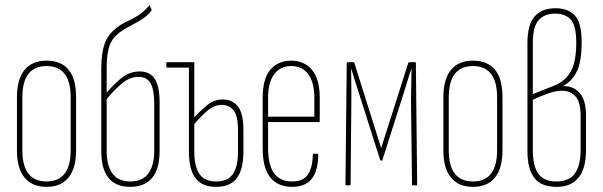

<svg xmlns="http://www.w3.org/2000/svg" viewBox="-20 -721 2346 747"><path d="M161 6Q105 6 75.5 -30Q46 -66 46 -135V-343Q46 -413 75.5 -449Q105 -485 161 -485Q218 -485 247 -449.5Q276 -414 276 -343V-135Q276 -66 246.5 -30Q217 6 161 6ZM161 -15Q208 -15 231.5 -45.5Q255 -76 255 -136V-342Q255 -403 231.5 -433.5Q208 -464 161 -464Q114 -464 90.5 -433.5Q67 -403 67 -342V-136Q67 -76 90.5 -45.5Q114 -15 161 -15Z M487 6Q430 6 402 -29Q374 -64 374 -133V-453Q374 -513 386.5 -549Q399 -585 430 -610Q448 -625 469.5 -635Q491 -645 514.5 -659Q538 -673 560 -699Q562 -701 562.5 -700.5Q563 -700 564 -697L569 -685Q571 -681 568 -678Q552 -658 530 -644.5Q508 -631 485.5 -619.5Q463 -608 443 -593Q416 -572 405.5 -541.5Q395 -511 395 -455V-134Q395 -77 417.5 -46Q440 -15 487 -15Q534 -15 557 -46Q580 -77 580 -134V-317Q580 -373 565.5 -397.5Q551 -422 519 -422Q484 -422 451.5 -394Q419 -366 390 -329V-354Q420 -391 452 -417Q484 -443 524 -443Q563 -443 582 -414.5Q601 -386 601 -320V-133Q601 -64 572 -29Q543 6 487 6Z M631 -458Q627 -458 627 -462V-475Q627 -479 631 -479H718V-458ZM821 6Q766 6 740.5 -28Q715 -62 715 -132V-475Q715 -479 719 -479H733Q736 -479 736 -475V-132Q736 -73 756 -44Q776 -15 821 -15Q866 -15 886 -44Q906 -73 906 -132V-213Q906 -271 888.5 -292Q871 -313 843 -313Q813 -313 786 -289.5Q759 -266 733 -235V-261Q759 -290 786 -312Q813 -334 847 -334Q883 -334 905 -307.5Q927 -281 927 -215V-132Q927 -62 901.5 -28Q876 6 821 6Z M1117 6Q1061 6 1031.5 -30.5Q1002 -67 1002 -143V-340Q1002 -415 1032 -450Q1062 -485 1113 -485Q1164 -485 1194 -449Q1224 -413 1224 -341V-250Q1224 -246 1219 -246H1023V-144Q1023 -80 1046 -47.5Q1069 -15 1117 -15Q1159 -15 1177.5 -41.5Q1196 -68 1197 -119Q1197 -123 1200 -123H1215Q1218 -123 1218 -120Q1218 -57 1193 -25.5Q1168 6 1117 6ZM1023 -267H1203V-340Q1203 -400 1179.5 -432Q1156 -464 1113 -464Q1071 -464 1047 -432.5Q1023 -401 1023 -340Z M1327 0Q1324 0 1324 -4L1329 -475Q1329 -479 1332 -479H1354Q1358 -479 1359 -475L1463 -145L1568 -475Q1569 -479 1572 -479H1595Q1598 -479 1598 -475L1603 -4Q1603 0 1600 0H1586Q1583 0 1583 -4L1579 -331Q1579 -345 1579.5 -367.5Q1580 -390 1580.5 -413.5Q1581 -437 1581 -452H1580Q1572 -429 1565.5 -406.5Q1559 -384 1552 -363L1468 -99Q1467 -97 1466.5 -96.5Q1466 -96 1463 -96Q1462 -96 1461 -96.5Q1460 -97 1459 -99L1375 -363Q1368 -384 1361 -406.5Q1354 -429 1347 -452H1346Q1346 -437 1346.5 -413.5Q1347 -390 1347 -367.5Q1347 -345 1347 -331L1344 -4Q1344 0 1341 0Z M1820 6Q1764 6 1734.5 -30Q1705 -66 1705 -135V-343Q1705 -413 1734.5 -449Q1764 -485 1820 -485Q1877 -485 1906 -449.5Q1935 -414 1935 -343V-135Q1935 -66 1905.5 -30Q1876 6 1820 6ZM1820 -15Q1867 -15 1890.5 -45.5Q1914 -76 1914 -136V-342Q1914 -403 1890.5 -433.5Q1867 -464 1820 -464Q1773 -464 1749.5 -433.5Q1726 -403 1726 -342V-136Q1726 -76 1749.5 -45.5Q1773 -15 1820 -15Z M2145 6Q2086 6 2059 -28.5Q2032 -63 2032 -135V-552Q2032 -626 2060.5 -657.5Q2089 -689 2141 -689Q2190 -689 2216.5 -661Q2243 -633 2243 -556Q2243 -484 2225 -445Q2207 -406 2172 -387V-386Q2213 -386 2236.5 -358Q2260 -330 2260 -270V-138Q2260 -66 2231 -30Q2202 6 2145 6ZM2145 -15Q2194 -15 2216.5 -46Q2239 -77 2239 -139V-269Q2239 -324 2219 -346Q2199 -368 2165 -368Q2141 -368 2110 -356.5Q2079 -345 2053 -333V-137Q2053 -75 2074.5 -45Q2096 -15 2145 -15ZM2053 -355 2134 -387Q2177 -403 2199.5 -441Q2222 -479 2222 -554Q2222 -622 2200.5 -645Q2179 -668 2140 -668Q2098 -668 2075.5 -642.5Q2053 -617 2053 -554Z"/></svg>

Font: Sofia Sans Extra Condensed Thin
Style: Regular
Weight: 250
Version: Version 4.100